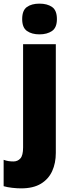

<svg xmlns="http://www.w3.org/2000/svg" viewBox="-66 -796 388 1056"><path d="M56 -691Q56 -739 82 -757.5Q108 -776 151 -776Q194 -776 220.5 -757.5Q247 -739 247 -691Q247 -644 220 -625.5Q193 -607 151 -607Q109 -607 82.5 -625.5Q56 -644 56 -691ZM50 240Q28 240 1 237Q-26 234 -46 228V83Q-32 88 -19.5 90Q-7 92 8 92Q31 92 46 75.5Q61 59 61 15V-553H241V45Q241 101 221 145Q201 189 159 214.5Q117 240 50 240Z"/></svg>

Font: Noto Sans Gurmukhi SemiCondensed Black
Style: Regular
Weight: 900
Width: 4
Designer: Jelle Bosma - Monotype Design Team
Foundry: Monotype Imaging Inc.
Version: Version 2.004; ttfautohint (v1.8.4.7-5d5b)